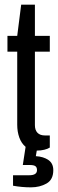

<svg xmlns="http://www.w3.org/2000/svg" viewBox="-20 -638 250 825"><path d="M209 93Q209 134 180 150.5Q151 167 113 167Q74 167 36 160V115H106Q139 115 139 93Q139 81 132 76Q125 71 108 71H78L90 -7Q72 -22 63 -47Q54 -72 54 -102V-416H12V-484H54L71 -618H130V-484H194V-416H130V-100Q130 -79 141 -67.5Q152 -56 173 -56H194V-4Q185 2 170 5.5Q155 9 140 9H138L134 33Q167 35 188 49.5Q209 64 209 93Z"/></svg>

Font: Pragati Narrow
Style: Regular
Weight: 400
Designer: Hector Gatti, Marcela Romero, Pablo Cosgaya and Nicolas Silva
Foundry: Omnibus-Type
Version: Version 1.010; ttfautohint (v1.3)